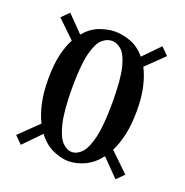

<svg xmlns="http://www.w3.org/2000/svg" viewBox="-94 -583 622 647"><g transform="rotate(20 217.0 -260.0)"><path d="M47 -22.5 21 -48.5 88 -113.5Q74.5 -140.5 66.2 -177.5Q58 -214.5 58 -263.5Q58 -313 66.2 -349.2Q74.5 -385.5 88.5 -411L25.5 -472L51.5 -498L108 -440Q132.5 -469 162 -479.5Q191.5 -490 216.5 -490Q242 -490 271.5 -479.5Q301 -469 325.5 -440L382 -498L408 -472L345 -411Q358.5 -385.5 367 -349.2Q375.5 -313 375.5 -263.5Q375.5 -214.5 367.2 -177.5Q359 -140.5 345 -113.5L412.5 -48.5L386.5 -22.5L327 -83.5Q302.5 -52 272.8 -38.8Q243 -25.5 216.5 -25.5Q190 -25.5 160.2 -38.8Q130.5 -52 106.5 -83.5ZM216.5 -58.5Q234.5 -58.5 251 -75.2Q267.5 -92 278 -136.2Q288.5 -180.5 288.5 -263.5Q288.5 -345 278 -386.5Q267.5 -428 251 -442.5Q234.5 -457 216.5 -457Q198.5 -457 182 -442.5Q165.5 -428 154.8 -386.5Q144 -345 144 -263.5Q144 -180.5 154.8 -136.2Q165.5 -92 182 -75.2Q198.5 -58.5 216.5 -58.5Z"/></g></svg>

Font: Imbue 10pt SemiBold
Style: Regular
Weight: 600
Designer: Tyler Finck
Foundry: Etcetera Type Company
Version: Version 1.102; ttfautohint (v1.8.3)